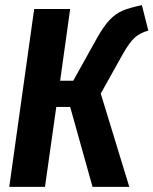

<svg xmlns="http://www.w3.org/2000/svg" viewBox="-20 -727 597 747"><path d="M557 -608Q525 -599 504.5 -581Q484 -563 457 -515L372 -363L483 0H340L253 -311H199L155 0H16L113 -692H253L214 -413H265L358 -580Q384 -626 407 -650Q430 -674 457 -685.5Q484 -697 532 -707Z"/></svg>

Font: Fira Sans Compressed SemiBold
Style: Italic
Weight: 600
Width: 1
Italic angle: -8°
Designer: bBox Type GmbH & Carrois Corporate GbR & Edenspiekermann AG
Foundry: bBox Type GmbH & Carrois Corporate GbR & Edenspiekermann AG
Version: Version 4.301